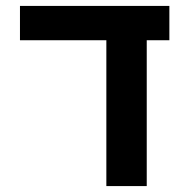

<svg xmlns="http://www.w3.org/2000/svg" viewBox="-20 -629 640 649"><path d="M339.5 -493H47.5V-609H552.5V-493H476V0H339.5Z"/></svg>

Font: JuliaMono
Style: Bold
Weight: 700
Monospace: yes
Designer: cormullion
Foundry: corm
Version: Version 0.055; ttfautohint (v1.8.4)